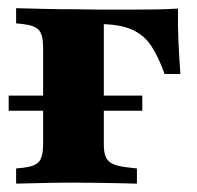

<svg xmlns="http://www.w3.org/2000/svg" viewBox="-20 -439 471 459"><path d="M83.1 -209.7V-325Q83.1 -354.8 73.4 -366.5Q63.7 -378.2 34.7 -381.5L18.5 -383.1V-419.4Q55.6 -418.5 87.5 -417.7Q119.4 -416.9 155.6 -416.9L228.2 -412.9V-209.7ZM155.6 -381.5V-416.9L214.5 -416.1H303.2Q329 -416.1 354.4 -416.5Q379.8 -416.9 405.6 -418.5Q404.8 -381.5 406.5 -342.3Q408.1 -303.2 411.3 -262.1H373.4Q358.9 -303.2 341.5 -329.4Q324.2 -355.6 294.8 -368.5Q265.3 -381.5 214.5 -381.5ZM155.6 -2.4Q119.4 -2.4 87.5 -1.6Q55.6 -0.8 18.5 0V-36.3L34.7 -37.9Q63.7 -41.1 73.4 -52.8Q83.1 -64.5 83.1 -94.4V-209.7H228.2V-94.4Q228.2 -74.2 233.1 -63.3Q237.9 -52.4 250.4 -46.8Q262.9 -41.1 286.3 -38.7L307.3 -36.3V0Q280.6 -0.8 256 -1.2Q231.5 -1.6 207.3 -2Q183.1 -2.4 155.6 -2.4ZM0.8 -174.2V-210.5H320.2V-174.2Z"/></svg>

Font: Playfair 9pt Black
Style: Regular
Weight: 900
Designer: Claus Eggers Sørensen
Foundry: Claus Eggers Sørensen
Version: Version 2.203